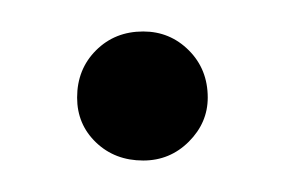

<svg xmlns="http://www.w3.org/2000/svg" viewBox="-20 -98 181 122"><path d="M71 4Q53 4 41 -7.5Q29 -19 29 -36Q29 -54 41 -66Q53 -78 71 -78Q88 -78 100 -66Q112 -54 112 -36Q112 -20 100 -8Q88 4 71 4Z"/></svg>

Font: Arapey Thin
Style: Regular
Weight: 100
Designer: Eduardo Rodriguez Tunni
Foundry: Eduardo Rodriguez Tunni
Version: Version 4.000;hotconv 1.0.109;makeotfexe 2.5.65596